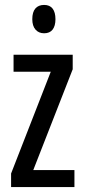

<svg xmlns="http://www.w3.org/2000/svg" viewBox="-20 -759 343 779"><path d="M282 0H25V-55L186 -468H35V-537H275V-478L115 -69H282ZM159 -739Q182 -739 193.5 -724Q205 -709 205 -681Q205 -654 193.5 -639Q182 -624 159 -624Q137 -624 124 -639Q111 -654 111 -681Q111 -710 123.5 -724.5Q136 -739 159 -739Z"/></svg>

Font: Noto Sans Khmer ExtraCondensed
Style: Regular
Weight: 400
Width: 2
Designer: Danh Hong and the Monotype Design Team
Foundry: Monotype Imaging Inc.
Version: Version 2.004